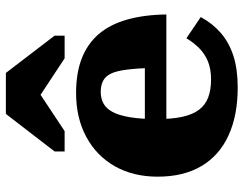

<svg xmlns="http://www.w3.org/2000/svg" viewBox="-110 -728 849 670"><g transform="rotate(-90 315.0 -392.5)"><path d="M235 -268Q235 -217 243 -181Q251 -145 267.5 -123Q284 -101 310.5 -91Q337 -81 373 -81Q410 -81 436.5 -92Q463 -103 482.5 -122.5Q502 -142 517 -167L591 -117Q569 -76 535.5 -47Q502 -18 455.5 -3Q409 12 345 12Q248 12 178 -20Q108 -52 71 -114.5Q34 -177 34 -267Q34 -353 70.5 -417Q107 -481 173 -516.5Q239 -552 326 -552Q396 -552 447 -532Q498 -512 531.5 -473Q565 -434 582 -374.5Q599 -315 600 -237H187V-312H433L414 -282Q412 -339 407.5 -375Q403 -411 393.5 -430.5Q384 -450 368 -458Q352 -466 330 -466Q307 -466 289.5 -456.5Q272 -447 260 -425Q248 -403 241.5 -364.5Q235 -326 235 -268ZM396 -797H253L122 -627V-592H193L365 -706H274L447 -592H526V-627Z"/></g></svg>

Font: Roboto Serif ExtraBold
Style: Regular
Weight: 800
Designer: Greg Gazdowicz
Foundry: Commercial Type
Version: Version 1.008